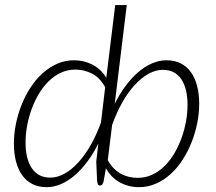

<svg xmlns="http://www.w3.org/2000/svg" viewBox="-20 -748 872 774"><path d="M375 -3.5 371.5 -17 368 -97 376.5 -169.5Q357 -130 333 -97.8Q309 -65.5 282.5 -42.2Q256 -19 226.8 -6.2Q197.5 6.5 167.5 6.5Q135 6.5 110.5 -6Q86 -18.5 69.5 -41.5Q53 -64.5 44.5 -97Q36 -129.5 36 -170Q36 -208 44 -247.8Q52 -287.5 66.8 -324.8Q81.5 -362 102.8 -394.8Q124 -427.5 151 -452Q178 -476.5 210 -490.8Q242 -505 278.5 -505Q319 -505 353 -487.2Q387 -469.5 408.5 -434.5L444.5 -727.5H491L442.5 -329.5Q462 -369 486 -401.2Q510 -433.5 536.5 -456.5Q563 -479.5 592.2 -492.2Q621.5 -505 651.5 -505Q684 -505 708.5 -492.5Q733 -480 749.5 -457.2Q766 -434.5 774.5 -402Q783 -369.5 783 -329.5Q783 -291 775 -251.2Q767 -211.5 752.2 -174.2Q737.5 -137 716.2 -104Q695 -71 668 -46.5Q641 -22 608.8 -7.8Q576.5 6.5 540.5 6.5Q498 6.5 463 -12.8Q428 -32 407 -70L397.5 -16Q395 -7.5 391.8 -3.8Q388.5 0 381 0ZM636 -466.5Q607.5 -466.5 578.8 -450.5Q550 -434.5 523.2 -405.5Q496.5 -376.5 473.2 -335.5Q450 -294.5 432 -244.5L414.5 -102.5Q425 -83 438.8 -69.2Q452.5 -55.5 468.2 -47Q484 -38.5 500.8 -34.8Q517.5 -31 535 -31Q566.5 -31 593.8 -43.8Q621 -56.5 643.2 -78.5Q665.5 -100.5 682.8 -129.8Q700 -159 711.8 -191.5Q723.5 -224 729.8 -258.2Q736 -292.5 736 -325Q736 -392 710.5 -429.2Q685 -466.5 636 -466.5ZM183 -32Q211.5 -32 240.2 -48Q269 -64 295.5 -93Q322 -122 345.5 -163Q369 -204 387 -254L404 -396.5Q382.5 -435.5 350.5 -451.5Q318.5 -467.5 284 -467.5Q252.5 -467.5 225.2 -454.8Q198 -442 175.8 -420Q153.5 -398 136.2 -369Q119 -340 107.2 -307.5Q95.5 -275 89.2 -240.5Q83 -206 83 -174Q83 -107 108.5 -69.5Q134 -32 183 -32Z"/></svg>

Font: Lato Light
Style: Italic
Weight: 300
Italic angle: -7°
Designer: Lukasz Dziedzic
Foundry: tyPoland Lukasz Dziedzic
Version: Version 2.007; 2014-02-27